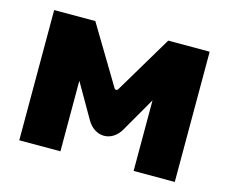

<svg xmlns="http://www.w3.org/2000/svg" viewBox="-77 -606 850 712"><g transform="rotate(15 347.5 -250.0)"><path d="M49 -500V0H207V-271L283 -139C315 -84 380 -83 412 -139L488 -271V0H646V-500H487L354 -277C352 -273 344 -272 341 -277L207 -500Z"/></g></svg>

Font: LT Wave Alt Black
Style: Regular
Weight: 900
Designer: Daniel Lyons
Version: Version 2.5 (Glyphs App)